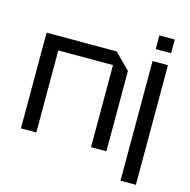

<svg xmlns="http://www.w3.org/2000/svg" viewBox="-120 -827 1071 1085"><g transform="rotate(15 415.0 -285.0)"><path d="M60 0V-560H470L560 -470V0H470V-480H150V0ZM680 140V-560H770V140ZM680 -630V-710H770V-630Z"/></g></svg>

Font: Tektur
Style: Regular
Weight: 400
Designer: Adam Jagosz
Foundry: Adam Jagosz
Version: Version 1.005;gftools[0.9.30]